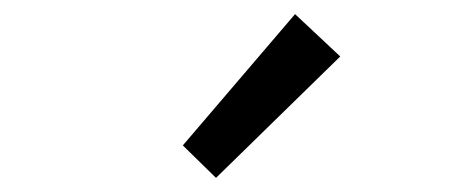

<svg xmlns="http://www.w3.org/2000/svg" viewBox="-20 -892 646 272"><path d="M286 -640 462 -812 398 -872 239 -686Z"/></svg>

Font: Source Han Sans KR
Style: Regular
Weight: 400
Designer: Ryoko NISHIZUKA 西塚涼子 (kana, bopomofo & ideographs); Paul D. Hunt (Latin, Greek & Cyrillic); Sandoll Communications 산돌커뮤니
Foundry: Adobe
Version: Version 2.004;hotconv 1.0.118;makeotfexe 2.5.65603